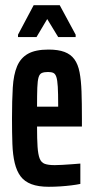

<svg xmlns="http://www.w3.org/2000/svg" viewBox="-20 -708 359 736"><path d="M167 8Q127 8 100.5 -2Q74 -12 59 -32Q44 -52 36.5 -83Q29 -114 27.5 -156.5Q26 -199 26 -254Q26 -323 29 -372.5Q32 -422 45.5 -454Q59 -486 87.5 -502Q116 -518 166 -518Q203 -518 227 -509Q251 -500 265 -481Q279 -462 285 -431Q291 -400 292.5 -356.5Q294 -313 294 -255V-223H122Q122 -174 124 -145Q126 -116 132 -100.5Q138 -85 151.5 -80Q165 -75 190 -75Q200 -75 218.5 -76Q237 -77 256.5 -78.5Q276 -80 288 -81V-3Q274 0 254 2.5Q234 5 211.5 6.5Q189 8 167 8ZM203 -279V-307Q203 -350 201.5 -375.5Q200 -401 196 -413Q192 -425 184.5 -428.5Q177 -432 164 -432Q150 -432 141 -428.5Q132 -425 128 -412Q124 -399 123 -372Q122 -345 122 -299H223ZM49 -566V-575L109 -688H209L270 -575V-566H203L161 -635L120 -566Z"/></svg>

Font: Saira UltraCondensed
Style: Bold
Weight: 700
Width: 1
Designer: Hector Gatti with collaboration of the Omnibus-Type team
Foundry: Omnibus-Type
Version: Version 1.101